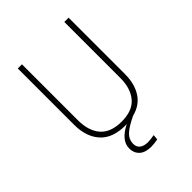

<svg xmlns="http://www.w3.org/2000/svg" viewBox="-249 -808 1141 1141"><g transform="rotate(-45 322.0 -237.0)"><path d="M536 -682V-209Q536 -127 501 -72Q466 -17 395 1Q332 31 304.5 57Q277 83 277 121Q277 146 295 160.5Q313 175 347 175Q368 175 400 169L397 202Q367 208 342 208Q292 208 266.5 184.5Q241 161 241 123Q241 55 333 10H323Q215 10 162 -49Q109 -108 109 -209V-682H144V-212Q144 -123 187.5 -72.5Q231 -22 323 -22Q414 -22 457 -73Q500 -124 500 -212V-682Z"/></g></svg>

Font: FiraSans
Style: Regular
Weight: 200
Designer: Carrois Corporate & Edenspiekermann AG
Foundry: Carrois Corporate GbR & Edenspiekermann AG
Version: Version 3.106;PS 003.106;hotconv 1.0.70;makeotf.lib2.5.58329